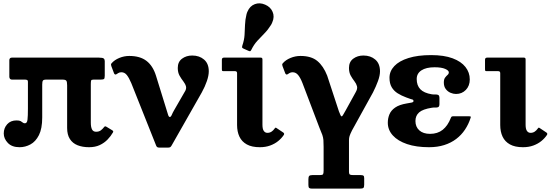

<svg xmlns="http://www.w3.org/2000/svg" viewBox="-20 -861 3258 1136"><path d="M599.8 -499.5Q599.8 -509.5 593.8 -514.7Q587.8 -520 565.8 -520H49.7Q42.7 -520 39 -516Q35.2 -512 35.2 -504.5V-407Q35.2 -399.5 39.2 -394.7Q43.2 -390 50.7 -390H128.2Q135.2 -390 140.2 -387.7Q145.2 -385.5 145.2 -378V-218.5Q145.2 -174.5 142.7 -153Q140.3 -131.5 127.3 -131.5Q119.5 -131.5 114.8 -135.8Q110 -140 102.3 -144.3Q94.5 -148.5 77.7 -148.5Q42.7 -148.5 22.5 -125.9Q2.2 -103.3 2.2 -71.5Q2.2 -40.5 26.4 -15.3Q50.5 10 95.8 10Q129.3 10 160 -6.5Q190.8 -23 210.3 -61.5Q229.8 -100 229.8 -166V-360.5Q229.8 -379 234.3 -384.5Q238.8 -390 250.8 -390H349.7Q366.5 -390 371.9 -384Q377.2 -378 377.2 -356V-104Q377.2 -63.8 393.5 -38.5Q409.7 -13.2 439 -1.6Q468.3 10 506.8 10Q543.3 10 570.1 -2.6Q597 -15.3 616.4 -35.4Q635.8 -55.5 648.3 -77.5Q650.8 -82 649.5 -84.9Q648.3 -87.8 642.8 -91L609.8 -111Q605.8 -113.5 602.4 -113.5Q599 -113.5 595.8 -109Q587.8 -98.5 576.9 -90Q566 -81.5 548.3 -81.5Q531.3 -81.5 524.3 -95.5Q517.3 -109.5 517.3 -135.5V-362Q517.3 -379.5 519.3 -384.7Q521.3 -390 533.3 -390H573.3Q589.3 -390 594.5 -393Q599.8 -396 599.8 -413.5Z M995.5 -0.3 1173.8 -314Q1193 -348.7 1204.1 -381.4Q1215.3 -414 1215.3 -439Q1215.3 -484.5 1187.5 -508.5Q1159.8 -532.5 1117.3 -532.5Q1082 -532.5 1056.9 -513.7Q1031.8 -495 1031.8 -459Q1031.8 -432 1042.5 -413.1Q1053.3 -394.2 1064.9 -379.4Q1076.5 -364.5 1080.5 -349.4Q1084.5 -334.2 1071 -314.5L1009.3 -207.3Q1002 -194.8 996.5 -181.8Q991 -168.8 984.8 -168.8Q978.5 -168.8 974.5 -181.8Q970.5 -194.8 966 -209.3L902.8 -413.5Q884.5 -471.8 846.5 -500.9Q808.5 -530 744.8 -530Q714.5 -530 685.9 -518.2Q657.3 -506.5 640 -486.5Q636.5 -482.5 636.8 -478.2Q637 -474 638.8 -469.5L654.8 -427Q656.3 -423.5 660 -421Q663.8 -418.5 668.3 -421.5Q672.3 -424 679.8 -428.7Q687.3 -433.5 698.3 -433.5Q717.3 -433.5 730.4 -417Q743.5 -400.5 756.8 -369L904.3 1.5Q907 8 911.8 10.3Q916.5 12.5 926.3 12.5H970.5Q982.3 12.5 986.8 9.9Q991.3 7.3 995.5 -0.3Z M1370.7 -440Q1382.7 -440 1382.7 -428V-121.5Q1382.7 -82 1396.6 -52.5Q1410.5 -23 1440.3 -6.5Q1470 10 1517.3 10Q1551.3 10 1578.5 0Q1605.8 -10 1625.9 -26.4Q1646 -42.8 1659 -62.3Q1662 -66.8 1660.9 -70.6Q1659.8 -74.5 1655.8 -77L1616 -103.5Q1612.5 -106.3 1610.1 -105.5Q1607.8 -104.8 1604.5 -100Q1596.8 -88.8 1586.3 -81.9Q1575.8 -75 1562 -75Q1548.8 -75 1540.8 -86.3Q1532.8 -97.5 1532.8 -123.5V-509.5Q1532.8 -520 1523.3 -520H1304.7Q1292.7 -520 1292.7 -507V-452Q1292.7 -444 1294.5 -442Q1296.2 -440 1303.2 -440ZM1583.5 -713.5Q1586.3 -718 1588 -721.9Q1589.8 -725.7 1591.3 -729.7Q1605.3 -761.7 1593 -790.7Q1580.8 -819.8 1548.8 -833.5Q1516.7 -847.5 1487.5 -836.4Q1458.2 -825.3 1444.5 -793Q1442.7 -789 1441.2 -785.3Q1439.7 -781.5 1438.5 -776.3Q1430.7 -744.3 1429.7 -714.1Q1428.7 -684 1426.9 -654Q1425 -624 1414.2 -592.5Q1412 -585.7 1412.4 -581.2Q1412.7 -576.7 1420.5 -573.5L1449.7 -560.5Q1457.5 -557.2 1460.4 -558.1Q1463.2 -559 1467 -566.2Q1482 -597 1502.5 -619.4Q1523 -641.7 1544.4 -663.4Q1565.8 -685 1583.5 -713.5Z M2072.8 175Q2057.3 175 2051 172.2Q2044.8 169.5 2044.8 154V6.5Q2044.8 -19 2044.8 -31.8Q2044.8 -44.5 2048.3 -56Q2051.8 -67.5 2062.8 -89.5L2186.8 -314Q2204.8 -349.5 2216.5 -381.7Q2228.3 -414 2228.3 -439Q2228.3 -484.5 2200.5 -508.5Q2172.8 -532.5 2130.3 -532.5Q2095 -532.5 2069.9 -513.7Q2044.8 -495 2044.8 -459Q2044.8 -432 2055.1 -413.5Q2065.5 -395 2076.9 -380.4Q2088.3 -365.7 2092.3 -350.5Q2096.3 -335.2 2084 -314.5L2025.3 -208Q2015.8 -192 2010.5 -182.3Q2005.3 -172.5 2001.3 -172.5Q1998.3 -172.5 1994.6 -179.6Q1991 -186.8 1985.3 -202L1915.8 -413.5Q1893.5 -470.5 1857.5 -500.2Q1821.5 -530 1757.8 -530Q1727.5 -530 1698.9 -518.2Q1670.3 -506.5 1653 -486.5Q1649.5 -482.5 1649.7 -478.2Q1650 -474 1651.7 -469.5L1667.8 -427Q1669.3 -423.5 1673 -421Q1676.8 -418.5 1681.3 -421.5Q1685.3 -424 1692.8 -428.7Q1700.3 -433.5 1711.3 -433.5Q1730.3 -433.5 1743.9 -417.1Q1757.5 -400.7 1769.8 -369L1869.7 -106Q1881.7 -78.5 1887 -63Q1892.2 -47.5 1893.5 -32.6Q1894.7 -17.8 1894.7 8V148Q1894.7 165 1891.2 170Q1887.7 175 1871.2 175H1827.3Q1813.5 175 1809.1 180.4Q1804.7 185.7 1804.7 200V233.5Q1804.7 247.3 1809.5 251.1Q1814.2 255 1825.7 255H2108.3Q2125 255 2129.9 250.8Q2134.8 246.5 2134.8 232V193Q2134.8 181.7 2130.4 178.4Q2126 175 2114.3 175Z M2524.5 -69Q2484 -69 2461 -89.6Q2438 -110.3 2438 -145Q2438 -176.8 2459.8 -196Q2481.5 -215.2 2535 -223.5Q2546.5 -225.5 2556.8 -224.7Q2567 -224 2573.5 -227.7Q2580 -231.5 2580 -246V-280Q2580 -295 2573.5 -298.8Q2567 -302.5 2556.8 -302Q2546.5 -301.5 2535 -303Q2487.8 -310.8 2466.6 -333.3Q2445.5 -355.7 2445.5 -393.5Q2445.5 -426.5 2473.4 -444.7Q2501.3 -463 2551 -463L2531 -535Q2451.8 -535 2396.6 -517.6Q2341.5 -500.3 2313 -470Q2284.5 -439.7 2284.5 -401Q2284.5 -367 2297.5 -345Q2310.5 -323 2332.8 -309Q2355 -295 2383.5 -284.5Q2413 -273.5 2419.8 -272.2Q2426.5 -271 2426.5 -262.5Q2426.5 -256.5 2414.8 -254Q2403 -251.5 2386.5 -249Q2342 -241.5 2317.8 -224.5Q2293.5 -207.5 2284 -184.2Q2274.5 -161 2274.5 -135Q2274.5 -92.5 2304.1 -59.8Q2333.8 -27 2388.4 -8.5Q2443 10 2518.5 10ZM2759.5 -391Q2759.5 -432 2734 -464.6Q2708.5 -497.2 2657.8 -516.1Q2607 -535 2531 -535L2551 -463Q2591.8 -463 2613.6 -453.5Q2635.5 -444 2635.5 -433Q2635.5 -424 2628.1 -417.7Q2620.8 -411.5 2613.4 -401.7Q2606 -392 2606 -372.7Q2606 -349.2 2617.4 -334.2Q2628.8 -319.2 2645.4 -312.1Q2662 -305 2678 -305Q2713 -305 2736.3 -329.1Q2759.5 -353.2 2759.5 -391ZM2524.5 -69 2518.5 10Q2568.3 10 2608.4 -2.8Q2648.5 -15.5 2679.1 -38.8Q2709.8 -62 2731.1 -94Q2752.5 -126 2764.5 -164Q2766.5 -169.5 2764.8 -171.2Q2763 -173 2755 -173H2661.5Q2654.5 -173 2652 -170.8Q2649.5 -168.5 2647.5 -163.5Q2629.5 -117 2599.3 -93Q2569 -69 2524.5 -69Z M2927.7 -440Q2939.7 -440 2939.7 -428V-121.5Q2939.7 -82 2953.6 -52.5Q2967.5 -23 2997.3 -6.5Q3027 10 3074.3 10Q3108.3 10 3135.5 0Q3162.8 -10 3182.9 -26.4Q3203 -42.8 3216 -62.3Q3219 -66.8 3217.9 -70.6Q3216.8 -74.5 3212.8 -77L3173 -103.5Q3169.5 -106.3 3167.1 -105.5Q3164.8 -104.8 3161.5 -100Q3153.8 -88.8 3143.3 -81.9Q3132.8 -75 3119 -75Q3105.8 -75 3097.8 -86.3Q3089.8 -97.5 3089.8 -123.5V-509.5Q3089.8 -520 3080.3 -520H2861.7Q2849.7 -520 2849.7 -507V-452Q2849.7 -444 2851.5 -442Q2853.2 -440 2860.2 -440Z"/></svg>

Font: Besley
Style: Regular
Weight: 400
Designer: Owen Earl
Foundry: indestructible type*
Version: Version 4.000